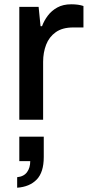

<svg xmlns="http://www.w3.org/2000/svg" viewBox="-20 -558 423 895"><path d="M70 0V-526H160L169 -436H176Q185 -461 202.5 -484.5Q220 -508 247 -523Q274 -538 312 -538Q346 -538 369 -530V-430H321Q271 -430 240 -408Q209 -386 195 -349.5Q181 -313 181 -270V0ZM60 317V268Q91 265 106 244.5Q121 224 121 193H70V79H184V174Q184 245 151 279Q118 313 60 317Z"/></svg>

Font: Archivo SemiExpanded Medium
Style: Regular
Weight: 500
Width: 6
Designer: Hector Gatti
Foundry: Omnibus-Type
Version: Version 2.001; ttfautohint (v1.8.3)